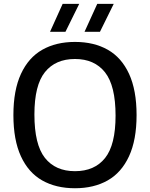

<svg xmlns="http://www.w3.org/2000/svg" viewBox="-20 -967 778 996"><path d="M49.5 -370Q49.5 -499 88.8 -583.8Q128 -668.5 199.5 -709Q271 -749.5 369 -749.5Q467.5 -749.5 539 -709Q610.5 -668.5 649.5 -583.8Q688.5 -499 688.5 -370Q688.5 -241 649.2 -156.2Q610 -71.5 538.5 -31Q467 9.5 369 9.5Q270.5 9.5 199 -31Q127.5 -71.5 88.5 -156.2Q49.5 -241 49.5 -370ZM579.5 -367Q579.5 -522.5 524.8 -591.8Q470 -661 369 -661Q268 -661 213.2 -593Q158.5 -525 158.5 -373Q158.5 -217 213 -148Q267.5 -79 369 -79Q470.5 -79 525 -147.2Q579.5 -215.5 579.5 -367ZM239.5 -802 305 -947H391L319.5 -802ZM418.5 -802 484.5 -947H570L498.5 -802Z"/></svg>

Font: Encode Sans Medium
Style: Regular
Weight: 500
Designer: Multiple Designers
Foundry: Impallari Type
Version: Version 2.000